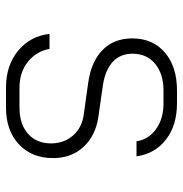

<svg xmlns="http://www.w3.org/2000/svg" viewBox="-5 -595 610 640"><g transform="rotate(90 300.0 -275.0)"><path d="M272 10Q198 10 149 -30.5Q100 -71 93 -135H143Q151 -91 186 -63Q221 -35 272 -35H339Q394 -35 426 -63.5Q458 -92 458 -140Q458 -183 432 -213Q406 -243 363 -249L256 -264Q185 -274 146.5 -312Q108 -350 108 -411Q108 -479 155 -519.5Q202 -560 282 -560H324Q398 -560 445.5 -523Q493 -486 501 -425H451Q445 -465 410.5 -490Q376 -515 324 -515H282Q226 -515 192.5 -487Q159 -459 159 -412Q159 -371 186 -346Q213 -321 264 -313L369 -298Q432 -289 469.5 -248.5Q507 -208 507 -147Q507 -76 461 -33Q415 10 339 10Z"/></g></svg>

Font: JetBrains Mono Extra Light
Style: Regular
Weight: 200
Monospace: yes
Designer: Philipp Nurullin, Konstantin Bulenkov
Foundry: JetBrains
Version: 2.002